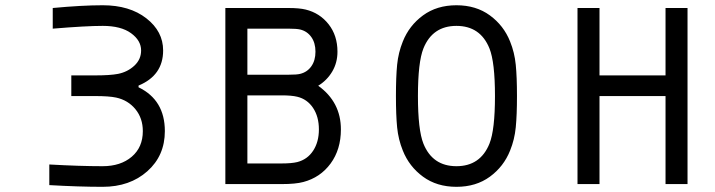

<svg xmlns="http://www.w3.org/2000/svg" viewBox="-20 -697 2707 727"><path d="M504.6 -366.5Q604.2 -318.4 604.2 -200.5Q604.2 -107.4 537.8 -48.5Q471.4 10.4 368.5 10.4Q279.3 10.4 166.7 3.9V-74.2Q282.6 -67.7 368.5 -67.7Q436.8 -67.7 478.8 -103.5Q520.8 -139.3 520.8 -200.5Q520.8 -249.3 492.8 -283.5Q464.8 -317.7 419.9 -327.5Q393.2 -333.3 339.8 -333.3H250V-411.5H340.5Q397.1 -411.5 427.1 -417.3Q462.9 -424.5 488.6 -448.2Q514.3 -472 514.3 -505.9Q514.3 -543.6 476.2 -571.3Q438.2 -599 369.1 -599Q306 -599 179.7 -588.5V-666.7Q291 -677.1 369.1 -677.1Q470.7 -677.1 534.2 -627.6Q597.7 -578.1 597.7 -505.9Q597.7 -411.5 504.6 -373Z M916.7 -414.1H1072.9Q1104.2 -414.1 1116.5 -417.3Q1143.2 -423.8 1158.9 -446Q1174.5 -468.1 1174.5 -501.3Q1174.5 -534.5 1158.9 -556.6Q1143.2 -578.8 1116.5 -585.3Q1102.9 -588.5 1072.9 -588.5H916.7ZM916.7 -78.1H1046.9Q1084 -78.1 1105.5 -83.3Q1143.9 -93.1 1165.7 -126.3Q1187.5 -159.5 1187.5 -207Q1187.5 -255.2 1165.4 -288.4Q1143.2 -321.6 1105.5 -330.7Q1084 -335.9 1046.9 -335.9H916.7ZM833.3 0V-666.7H1072.9Q1113.3 -666.7 1137.4 -660.8Q1190.8 -647.8 1224.3 -605.1Q1257.8 -562.5 1257.8 -501.3Q1257.8 -459.6 1238 -426.1Q1218.1 -392.6 1184.9 -372.4Q1270.8 -310.5 1270.8 -207Q1270.8 -130.9 1231.8 -77.8Q1192.7 -24.7 1128.3 -7.8Q1099 0 1046.9 0Z M1911.5 -539.7Q1928.4 -498 1932.9 -451.8Q1937.5 -405.6 1937.5 -333.3Q1937.5 -261.1 1932.9 -214.8Q1928.4 -168.6 1911.5 -127Q1887.4 -66.4 1835 -28Q1782.6 10.4 1708.3 10.4Q1634.1 10.4 1581.7 -28Q1529.3 -66.4 1505.2 -127Q1488.3 -168.6 1483.7 -214.8Q1479.2 -261.1 1479.2 -333.3Q1479.2 -405.6 1483.7 -451.8Q1488.3 -498 1505.2 -539.7Q1529.3 -600.3 1581.7 -638.7Q1634.1 -677.1 1708.3 -677.1Q1782.6 -677.1 1835 -638.7Q1887.4 -600.3 1911.5 -539.7ZM1583.3 -513.7Q1562.5 -461.6 1562.5 -333.3Q1562.5 -205.1 1583.3 -153Q1617.8 -67.7 1708.3 -67.7Q1798.8 -67.7 1833.3 -153Q1854.2 -205.1 1854.2 -333.3Q1854.2 -461.6 1833.3 -513.7Q1798.8 -599 1708.3 -599Q1617.8 -599 1583.3 -513.7Z M2166.7 -666.7H2250V-411.5H2500V-666.7H2583.3V0H2500V-333.3H2250V0H2166.7Z"/></svg>

Font: Monoid
Style: Regular
Weight: 400
Width: 4
Monospace: yes
Designer: Andreas Larsen (@larsenwork)
Version: Version 0.61